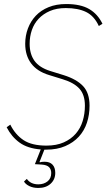

<svg xmlns="http://www.w3.org/2000/svg" viewBox="-20 -730 528 952"><path d="M306 -690Q261 -690 227.5 -675.5Q194 -661 171.5 -637Q149 -613 138 -581Q127 -549 127 -513Q127 -462 151 -428.5Q175 -395 229 -378L297 -357Q360 -337 392 -303Q424 -269 424 -206Q424 -161 411 -121.5Q398 -82 371 -52.5Q344 -23 303.5 -5.5Q263 12 209 12H200L176 73L178 75Q183 73 190 72.5Q197 72 202 72Q227 72 240.5 86.5Q254 101 254 127Q254 160 231 181Q208 202 170 202Q144 202 125 192.5Q106 183 99 170L113 157Q132 184 170 184Q197 184 215.5 169.5Q234 155 234 128Q234 110 223.5 99Q213 88 187 86L153 84L182 11Q117 6 77 -23Q37 -52 13 -99L31 -112Q56 -62 97 -35Q138 -8 210 -8Q260 -8 296 -24Q332 -40 355.5 -67Q379 -94 390 -130Q401 -166 401 -206Q401 -260 374 -290Q347 -320 291 -337L223 -358Q164 -376 134.5 -415.5Q105 -455 105 -513Q105 -553 118.5 -589Q132 -625 157.5 -652Q183 -679 221 -694.5Q259 -710 308 -710Q380 -710 422.5 -685Q465 -660 488 -612L470 -601Q447 -651 407 -670.5Q367 -690 306 -690Z"/></svg>

Font: IBM Plex Sans Condensed Thin
Style: Italic
Weight: 100
Width: 3
Italic angle: -11°
Designer: Mike Abbink, Paul van der Laan, Pieter van Rosmalen
Foundry: Bold Monday
Version: Version 1.3